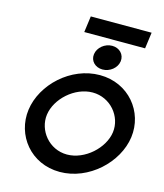

<svg xmlns="http://www.w3.org/2000/svg" viewBox="-131 -1001 946 1110"><g transform="rotate(15 341.5 -446.5)"><path d="M273.2 -904 260.1 -807H624.1L637.2 -904ZM417.5 -625C461.5 -625 501.8 -657 507.4 -698C512.9 -739 481.4 -772 437.4 -772C393.4 -772 352.9 -739 347.4 -698C341.8 -657 373.5 -625 417.5 -625ZM398.2 -482C505.2 -482 583.3 -387 570.2 -290C557.1 -193 453.1 -97 346.1 -97C239.1 -97 162.1 -193 175.2 -290C188.3 -387 291.2 -482 398.2 -482ZM331.5 11C504.5 11 659.1 -134 680.2 -290C701.3 -446 585.8 -590 412.8 -590C239.8 -590 86.3 -446 65.2 -290C44.1 -134 157.5 11 331.5 11Z"/></g></svg>

Font: Charger
Style: ExBdIt
Weight: 400
Designer: Jasper
Foundry: Cannot Into Space Fonts
Version: Version 0.99